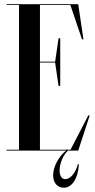

<svg xmlns="http://www.w3.org/2000/svg" viewBox="-20 -720 455 918"><path d="M292 136.5C274 136.5 265 119 265 95C265 65.5 278.5 26 304.5 0H354L409 -168H402L317.1 -4H304.5V-5H296V-4H171V-421H243.6L260 -309H268V-537H260L243.6 -425H171V-696H316.4L372 -532H379L354 -700H11V-696H71V-4H11V0H296C259 29 234 79.5 234 117.5C234 153.5 254 177.5 284.5 177.5C324.5 177.5 353 133.5 357 67.5L353 63C341.5 107 317 136.5 292 136.5Z"/></svg>

Font: Picaflor 96 pt
Style: Regular
Weight: 400
Designer: Ariel Martín Pérez
Foundry: Tunera Type Foundry
Version: Version 1.000;hotconv 1.0.109;makeotfexe 2.5.65596